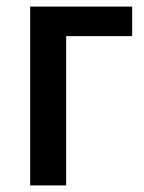

<svg xmlns="http://www.w3.org/2000/svg" viewBox="-20 -561 436 581"><path d="M379.9 -541V-451.7H180.2V0H71.3V-541Z"/></svg>

Font: Open Sans SemiCondensed SemiBold
Style: Regular
Weight: 600
Width: 4
Designer: Monotype Design Team
Foundry: Monotype Imaging Inc.
Version: Version 3.000